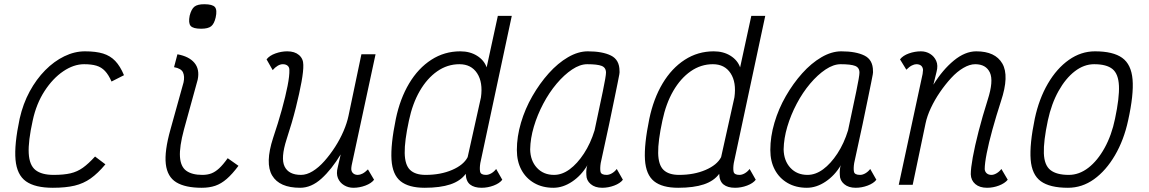

<svg xmlns="http://www.w3.org/2000/svg" viewBox="-20 -875 5440 909"><path d="M430 -134 479 -97Q443 -54 409 -30Q375 -6 333 4Q291 14 230 14Q146 14 103 -16.5Q60 -47 53.5 -118.5Q47 -190 73 -313Q89 -384 120.5 -442Q152 -500 194 -542.5Q236 -585 284.5 -608.5Q333 -632 382 -632Q434 -632 468 -621.5Q502 -611 525.5 -586.5Q549 -562 567 -519L508 -489Q494 -521 477 -539Q460 -557 436.5 -564Q413 -571 378 -571Q329 -571 279.5 -537.5Q230 -504 191 -444Q152 -384 135 -305Q113 -206 116 -149.5Q119 -93 148 -70Q177 -47 234 -47Q282 -47 314 -54.5Q346 -62 372.5 -81Q399 -100 430 -134Z M935 14Q857 14 814.5 -12Q772 -38 765 -98.5Q758 -159 787 -262L849 -485Q855 -513 846.5 -532Q838 -551 804 -557L820 -618Q875 -608 900.5 -577.5Q926 -547 916 -498L851 -262Q829 -180 832 -133Q835 -86 862 -66.5Q889 -47 938 -47Q962 -47 980.5 -54Q999 -61 1017.5 -78Q1036 -95 1058 -126L1109 -90Q1080 -51 1053.5 -28Q1027 -5 999 4.5Q971 14 935 14ZM932 -739Q894 -739 882.5 -752.5Q871 -766 878 -801Q886 -832 900.5 -843.5Q915 -855 947 -855Q986 -855 997.5 -841.5Q1009 -828 1001 -792Q994 -762 979.5 -750.5Q965 -739 932 -739Z M1271 -543 1242 -594Q1256 -612 1284 -622Q1312 -632 1340 -632Q1375 -632 1395.5 -614.5Q1416 -597 1416 -568Q1417 -540 1407.5 -487.5Q1398 -435 1380.5 -365Q1363 -295 1337 -216Q1308 -126 1327.5 -86.5Q1347 -47 1405 -47Q1432 -47 1460.5 -64.5Q1489 -82 1516 -112.5Q1543 -143 1566.5 -179.5Q1590 -216 1606.5 -254.5Q1623 -293 1630 -327L1691 -618H1758L1645 -93Q1644 -88 1643.5 -83Q1643 -78 1643 -74Q1644 -61 1652.5 -54Q1661 -47 1674 -47Q1684 -47 1696 -53Q1708 -59 1722 -73L1751 -24Q1738 -7 1710 3.5Q1682 14 1653 14Q1629 14 1609 2Q1589 -10 1580 -31.5Q1571 -53 1579 -83L1593 -144Q1550 -73 1502 -29.5Q1454 14 1401 14Q1303 14 1268.5 -44Q1234 -102 1273 -222Q1297 -293 1314.5 -356.5Q1332 -420 1341.5 -468.5Q1351 -517 1350 -544Q1350 -557 1341.5 -564Q1333 -571 1319 -571Q1307 -571 1294.5 -563.5Q1282 -556 1271 -543Z M2281 -47Q2293 -47 2306 -54.5Q2319 -62 2329 -75L2358 -24Q2345 -7 2317 3.5Q2289 14 2260 14Q2225 14 2205.5 -1.5Q2186 -17 2185 -52Q2160 -18 2112 -2Q2064 14 1991 14Q1915 14 1876.5 -17Q1838 -48 1833.5 -119Q1829 -190 1854 -312Q1874 -408 1917 -480Q1960 -552 2022 -592Q2084 -632 2159 -632Q2205 -632 2238.5 -611Q2272 -590 2284 -556L2337 -800H2403L2254 -103Q2250 -78 2253 -62.5Q2256 -47 2281 -47ZM1995 -47Q2066 -47 2120.5 -70.5Q2175 -94 2194 -131L2257 -414Q2267 -485 2239 -528Q2211 -571 2155 -571Q2098 -571 2050 -537.5Q2002 -504 1967.5 -444.5Q1933 -385 1916 -304Q1895 -207 1896 -150.5Q1897 -94 1921.5 -70.5Q1946 -47 1995 -47Z M2900 -75 2929 -24Q2916 -7 2888 3.5Q2860 14 2831 14Q2797 14 2776.5 -3.5Q2756 -21 2756 -47Q2755 -61 2756.5 -74Q2758 -87 2761 -93Q2732 -44 2688.5 -15Q2645 14 2600 14Q2548 14 2509 -8.5Q2470 -31 2448.5 -71Q2427 -111 2427 -165Q2427 -228 2446.5 -294Q2466 -360 2500.5 -420Q2535 -480 2578 -528Q2621 -576 2669 -604Q2717 -632 2763 -632Q2832 -632 2872.5 -612Q2913 -592 2913 -539Q2914 -535 2912 -522.5Q2910 -510 2904.5 -484Q2899 -458 2889.5 -410.5Q2880 -363 2864 -287.5Q2848 -212 2824 -103Q2820 -77 2823 -62Q2826 -47 2852 -47Q2864 -47 2877 -54.5Q2890 -62 2900 -75ZM2603 -47Q2641 -47 2677 -73.5Q2713 -100 2744.5 -148Q2776 -196 2795 -258Q2819 -370 2834 -442.5Q2849 -515 2849 -531Q2849 -555 2828.5 -563Q2808 -571 2760 -571Q2726 -571 2688.5 -546Q2651 -521 2615.5 -479Q2580 -437 2552 -384Q2524 -331 2507.5 -275.5Q2491 -220 2490 -168Q2491 -114 2522 -80.5Q2553 -47 2603 -47Z M3481 -47Q3493 -47 3506 -54.5Q3519 -62 3529 -75L3558 -24Q3545 -7 3517 3.5Q3489 14 3460 14Q3425 14 3405.5 -1.5Q3386 -17 3385 -52Q3360 -18 3312 -2Q3264 14 3191 14Q3115 14 3076.5 -17Q3038 -48 3033.5 -119Q3029 -190 3054 -312Q3074 -408 3117 -480Q3160 -552 3222 -592Q3284 -632 3359 -632Q3405 -632 3438.5 -611Q3472 -590 3484 -556L3537 -800H3603L3454 -103Q3450 -78 3453 -62.5Q3456 -47 3481 -47ZM3195 -47Q3266 -47 3320.5 -70.5Q3375 -94 3394 -131L3457 -414Q3467 -485 3439 -528Q3411 -571 3355 -571Q3298 -571 3250 -537.5Q3202 -504 3167.5 -444.5Q3133 -385 3116 -304Q3095 -207 3096 -150.5Q3097 -94 3121.5 -70.5Q3146 -47 3195 -47Z M4100 -75 4129 -24Q4116 -7 4088 3.5Q4060 14 4031 14Q3997 14 3976.5 -3.5Q3956 -21 3956 -47Q3955 -61 3956.5 -74Q3958 -87 3961 -93Q3932 -44 3888.5 -15Q3845 14 3800 14Q3748 14 3709 -8.5Q3670 -31 3648.5 -71Q3627 -111 3627 -165Q3627 -228 3646.5 -294Q3666 -360 3700.5 -420Q3735 -480 3778 -528Q3821 -576 3869 -604Q3917 -632 3963 -632Q4032 -632 4072.5 -612Q4113 -592 4113 -539Q4114 -535 4112 -522.5Q4110 -510 4104.5 -484Q4099 -458 4089.5 -410.5Q4080 -363 4064 -287.5Q4048 -212 4024 -103Q4020 -77 4023 -62Q4026 -47 4052 -47Q4064 -47 4077 -54.5Q4090 -62 4100 -75ZM3803 -47Q3841 -47 3877 -73.5Q3913 -100 3944.5 -148Q3976 -196 3995 -258Q4019 -370 4034 -442.5Q4049 -515 4049 -531Q4049 -555 4028.5 -563Q4008 -571 3960 -571Q3926 -571 3888.5 -546Q3851 -521 3815.5 -479Q3780 -437 3752 -384Q3724 -331 3707.5 -275.5Q3691 -220 3690 -168Q3691 -114 3722 -80.5Q3753 -47 3803 -47Z M4721 -75 4751 -24Q4737 -7 4709.5 3.5Q4682 14 4653 14Q4618 14 4597.5 -3.5Q4577 -21 4576 -50Q4576 -78 4585.5 -130.5Q4595 -183 4613 -253Q4631 -323 4656 -402Q4685 -492 4666.5 -531.5Q4648 -571 4597 -571Q4571 -571 4541 -553.5Q4511 -536 4483 -505.5Q4455 -475 4430 -438.5Q4405 -402 4387 -363.5Q4369 -325 4362 -291L4301 0H4235L4348 -525Q4348 -530 4349 -535Q4350 -540 4350 -544Q4349 -557 4341 -564Q4333 -571 4318 -571Q4309 -571 4297 -565Q4285 -559 4271 -545L4241 -594Q4255 -612 4283 -622Q4311 -632 4340 -632Q4364 -632 4383.5 -620Q4403 -608 4412.5 -586.5Q4422 -565 4414 -535L4399 -474Q4443 -545 4496 -588.5Q4549 -632 4602 -632Q4692 -632 4725.5 -574Q4759 -516 4719 -396Q4696 -325 4678.5 -261.5Q4661 -198 4651.5 -149.5Q4642 -101 4642 -74Q4643 -62 4651.5 -54.5Q4660 -47 4674 -47Q4685 -47 4698 -54.5Q4711 -62 4721 -75Z M5036 14Q4950 14 4907.5 -17Q4865 -48 4859.5 -120Q4854 -192 4879 -313Q4899 -407 4941 -479Q4983 -551 5040.5 -591.5Q5098 -632 5164 -632Q5250 -632 5293 -601Q5336 -570 5342 -498.5Q5348 -427 5321 -305Q5301 -212 5258.5 -139.5Q5216 -67 5159.5 -26.5Q5103 14 5036 14ZM5040 -47Q5089 -47 5132.5 -80.5Q5176 -114 5209.5 -174.5Q5243 -235 5259 -313Q5280 -412 5277.5 -468.5Q5275 -525 5247 -548Q5219 -571 5160 -571Q5112 -571 5068.5 -537.5Q5025 -504 4991.5 -444Q4958 -384 4941 -305Q4920 -206 4922 -149.5Q4924 -93 4953 -70Q4982 -47 5040 -47Z"/></svg>

Font: Victor Mono Thin Light
Style: Italic
Weight: 300
Italic angle: -12°
Monospace: yes
Version: Version 1.561;gftools[0.9.30]